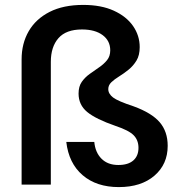

<svg xmlns="http://www.w3.org/2000/svg" viewBox="-20 -752 736 782"><path d="M464 10Q373 10 316.5 -38.5Q260 -87 250 -174H364Q368 -131 393.5 -105.5Q419 -80 462 -80Q502 -80 523 -98.5Q544 -117 544 -150Q544 -181 524.5 -201Q505 -221 451 -239Q370 -267 335 -296Q300 -325 300 -371Q300 -400 313 -418.5Q326 -437 345.5 -451Q365 -465 384 -478Q403 -491 416 -507Q429 -523 429 -547Q429 -586 398 -609Q367 -632 314 -632Q249 -632 218 -596.5Q187 -561 187 -500V0H68V-510Q68 -575 97 -625Q126 -675 182 -703.5Q238 -732 319 -732Q392 -732 443.5 -708.5Q495 -685 522 -646Q549 -607 549 -560Q549 -527 536 -505.5Q523 -484 504 -468.5Q485 -453 465.5 -441Q446 -429 433.5 -417Q421 -405 421 -389Q421 -370 440.5 -355Q460 -340 524 -319Q598 -292 630.5 -254Q663 -216 663 -158Q663 -83 609 -36.5Q555 10 464 10Z"/></svg>

Font: DM Sans SemiBold
Style: Regular
Weight: 600
Designer: Colophon Foundry, Jonny Pinhorn
Foundry: Colophon Foundry
Version: Version 4.004; ttfautohint (v1.8.4.7-5d5b)